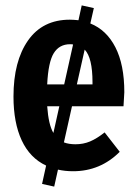

<svg xmlns="http://www.w3.org/2000/svg" viewBox="-20 -619 506 712"><path d="M247 -225 217 -91Q235 -84 260 -84Q289 -84 314 -94.5Q339 -105 368 -128L424 -56Q352 16 251 16Q221 16 195 10L181 73L136 63L151 -5Q91 -33 60.5 -98.5Q30 -164 30 -261Q30 -392 84 -469Q138 -546 239 -546Q251 -546 271 -544L283 -599L328 -589L315 -532Q375 -508 408 -443.5Q441 -379 441 -277Q441 -270 438 -225ZM155 -306H218L251 -454Q247 -455 240 -455Q200 -455 179.5 -422Q159 -389 155 -306ZM294 -435 265 -306H323V-314Q323 -405 294 -435ZM200 -225H155Q160 -156 178 -126Z"/></svg>

Font: Fira Sans Extra Condensed SemiBold
Style: Regular
Weight: 600
Width: 1
Designer: Carrois Corporate & Edenspiekermann AG
Foundry: Carrois Corporate GbR & Edenspiekermann AG
Version: Version 4.203